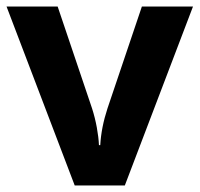

<svg xmlns="http://www.w3.org/2000/svg" viewBox="-20 -566 609 586"><path d="M208 0 0 -546H156L261 -235Q270 -207 275.5 -177Q281 -147 282 -123H286Q289 -177 308 -235L413 -546H569L361 0Z"/></svg>

Font: Noto Sans Gurmukhi UI
Style: Bold
Weight: 700
Designer: Jelle Bosma - Monotype Design Team
Foundry: Monotype Imaging Inc.
Version: Version 2.004; ttfautohint (v1.8.4.7-5d5b)